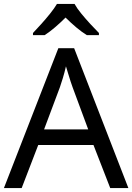

<svg xmlns="http://www.w3.org/2000/svg" viewBox="-20 -964 679 984"><path d="M545 0 459 -221H176L91 0H0L279 -717H360L638 0ZM352 -517Q349 -525 342 -546Q335 -567 328.5 -589.5Q322 -612 318 -624Q311 -593 302 -563.5Q293 -534 287 -517L206 -301H432ZM362 -944Q374 -922 396.5 -894.5Q419 -867 443.5 -840.5Q468 -814 487 -795V-784H425Q399 -800 371 -823.5Q343 -847 316 -874Q289 -847 262 -824Q235 -801 209 -784H149V-795Q168 -815 191.5 -841Q215 -867 237 -894.5Q259 -922 272 -944Z"/></svg>

Font: Noto Sans Hatran
Style: Regular
Weight: 400
Designer: Monotype Design Team
Foundry: Monotype Imaging Inc.
Version: Version 2.001; ttfautohint (v1.8.4.7-5d5b)